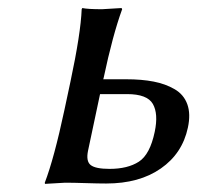

<svg xmlns="http://www.w3.org/2000/svg" viewBox="-20 -452 488 475"><path d="M362.8 -126Q372.1 -170.4 358.2 -194.8Q344.2 -219.2 294.4 -219.2H227.5L197.8 -79.1Q192.4 -53.2 204.3 -43.7Q216.3 -34.2 251 -34.2Q295.9 -34.2 323.5 -52Q351.1 -69.8 362.8 -126ZM236.3 -258.8 235.4 -255.9H292.5Q330.6 -255.9 359.9 -250.2Q389.2 -244.6 411.9 -231.4Q434.6 -218.3 443.4 -194.1Q452.1 -169.9 444.8 -136.2Q431.2 -72.3 377.9 -35.2Q324.7 2 242.7 2Q222.7 2 191.9 1Q161.1 0 141.1 0L91.3 2.9L90.8 0Q113.8 -60.1 139.2 -179.2L154.3 -250Q179.7 -369.1 182.1 -429.2L183.6 -432.1Q197.3 -429.2 232.4 -429.2L280.8 -432.1L282.2 -429.2Q258.8 -365.2 236.3 -258.8Z"/></svg>

Font: Linux Biolinum O
Style: Italic
Weight: 400
Italic angle: -12°
Designer: Philipp H. Poll
Foundry: Philipp H. Poll
Version: Version 1.1.3